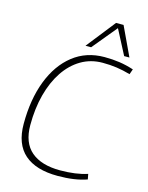

<svg xmlns="http://www.w3.org/2000/svg" viewBox="-134 -996 838 1089"><g transform="rotate(15 284.5 -452.0)"><path d="M313 10Q185 10 118 -48.5Q51 -107 51 -226Q51 -370 93 -479Q135 -588 212.5 -649Q290 -710 397 -710Q444 -710 485 -704Q526 -698 569 -684L558 -653Q516 -665 477.5 -670.5Q439 -676 395 -676Q325 -676 268.5 -642.5Q212 -609 172 -549Q132 -489 110.5 -407.5Q89 -326 89 -229Q89 -125 148.5 -74.5Q208 -24 318 -24Q411 -24 478 -46L484 -15Q415 10 313 10ZM275 -744 409 -914H453L533 -744H502L427 -888L308 -744Z"/></g></svg>

Font: Georama ExtraLight
Style: Italic
Weight: 200
Italic angle: -9°
Designer: Jean-Baptiste Levee
Foundry: Production Type
Version: Version 1.000